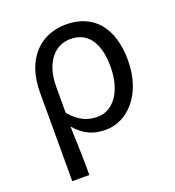

<svg xmlns="http://www.w3.org/2000/svg" viewBox="-136 -665 886 971"><g transform="rotate(-20 306.5 -179.0)"><path d="M87 199H179C179 102 176 34 173 -64C224 -4 277 13 337 13C451 13 561 -93 561 -280C561 -452 478 -557 327 -557C195 -557 87 -465 87 -278ZM321 -63C274 -63 225 -76 174 -137V-276C174 -413 243 -480 323 -480C423 -480 467 -399 467 -279C467 -144 402 -63 321 -63Z"/></g></svg>

Font: Spoqa Han Sans Neo Regular
Style: Regular
Weight: 400
Designer: [Spoqa Han Sans Neo] Dong-huui Kim  Younghwa Kang  Yujin Lee  [Noto Sans] Ryoko NISHIZUKA  (kana & ideographs); Paul D. 
Foundry: Spoqa (http://www.spoqa-han-sans.com)
Version: Version 1.000